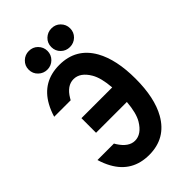

<svg xmlns="http://www.w3.org/2000/svg" viewBox="-274 -1026 1134 1134"><g transform="rotate(-45 293.0 -459.0)"><path d="M389.2 -927.7Q422.4 -927.7 444.3 -905.8Q467.8 -882.3 467.8 -850.1Q467.8 -816.9 444.8 -794.4Q421.4 -772 389.2 -772Q356.4 -772 334 -793.9Q310.5 -816.4 310.5 -850.1Q310.5 -883.3 334 -905.8Q357.4 -927.7 389.2 -927.7ZM200.2 -927.7Q233.4 -927.7 255.4 -905.8Q278.8 -882.3 278.8 -850.1Q278.8 -817.4 255.9 -794.7Q232.9 -772 200.2 -772Q168.5 -772 145.5 -793.9Q121.6 -816.4 121.6 -850.1Q121.6 -883.3 145.5 -905.8Q168.5 -927.7 200.2 -927.7ZM31.7 -185.5H169.4Q172.4 -179.7 175.8 -174.3Q217.3 -108.9 269.5 -108.9Q324.2 -108.9 363.8 -174.8Q390.1 -218.8 397 -305.2H139.6V-427.2H396.5Q390.1 -512.7 363.3 -558.1Q324.7 -623.5 269.5 -623.5Q214.4 -623.5 175.8 -558.1Q170.9 -549.8 169.4 -546.9H31.7Q43.9 -587.9 62.5 -621.6Q128.9 -742.2 269.5 -742.2Q408.7 -742.2 476.6 -622.1Q530.8 -524.9 530.8 -366.2Q530.8 -206.1 476.6 -110.4Q408.7 9.8 269.5 9.8Q128.9 9.8 62.5 -110.8Q43.9 -144.5 31.7 -185.5Z"/></g></svg>

Font: Consola Mono
Style: Bold
Weight: 700
Monospace: yes
Designer: Wojciech Kalinowski "wmk69" (wmk69@o2.pl)
Foundry: Wojciech Kalinowski "wmk69" (wmk69@o2.pl)
Version: Version 2.1.0